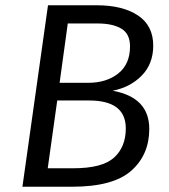

<svg xmlns="http://www.w3.org/2000/svg" viewBox="-20 -708 640 728"><path d="M546 -219Q546 -121 477.5 -60.5Q409 0 254 0H65L162 -688H347Q445 -688 503 -649.5Q561 -611 561 -535Q561 -466 517.5 -421.5Q474 -377 407 -364Q546 -339 546 -219ZM237 -619 206 -394H314Q384 -394 428.5 -429.5Q473 -465 473 -532Q473 -580 440 -599.5Q407 -619 350 -619ZM457 -221Q457 -327 318 -327H197L161 -70H258Q368 -70 412.5 -110.5Q457 -151 457 -221Z"/></svg>

Font: Fira Sans Book
Style: Italic
Weight: 350
Italic angle: -8°
Designer: bBox Type GmbH & Carrois Corporate GbR & Edenspiekermann AG
Foundry: bBox Type GmbH & Carrois Corporate GbR & Edenspiekermann AG
Version: Version 4.301